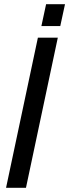

<svg xmlns="http://www.w3.org/2000/svg" viewBox="-20 -893 329 913"><path d="M254.9 -713.9 103.5 0H8.8L160.2 -713.9ZM289.1 -873 266.6 -769H176.8L199.2 -873Z"/></svg>

Font: XB Khoramshahr
Style: Italic
Weight: 400
Italic angle: -12°
Designer: Behnam
Foundry: Irmug
Version: Version 8.005 2009